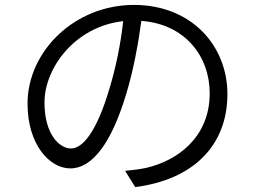

<svg xmlns="http://www.w3.org/2000/svg" viewBox="-20 -733 1040 781"><path d="M481 -647C471 -554 451 -457 425 -372C373 -196 316 -129 269 -129C222 -129 161 -186 161 -316C161 -457 285 -625 481 -647ZM555 -648C732 -635 833 -505 833 -353C833 -175 702 -79 574 -50C551 -45 520 -41 489 -38L530 28C765 -2 905 -140 905 -350C905 -549 757 -713 525 -713C284 -713 92 -525 92 -311C92 -146 181 -48 266 -48C355 -48 434 -150 495 -356C523 -449 542 -553 555 -648Z"/></svg>

Font: Noto Sans HK DemiLight
Style: Regular
Weight: 350
Designer: Ryoko NISHIZUKA 西塚涼子 (kana, bopomofo & ideographs); Paul D. Hunt (Latin, Greek & Cyrillic); Sandoll Communications 산돌커뮤니
Foundry: Adobe
Version: Version 2.004;hotconv 1.0.118;makeotfexe 2.5.65603